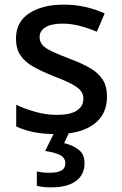

<svg xmlns="http://www.w3.org/2000/svg" viewBox="-20 -569 526 829"><path d="M442 -152Q442 -74 384.5 -32Q327 10 224 10Q167 10 125.5 1.5Q84 -7 50 -23V-117Q86 -99 133 -86Q180 -73 224 -73Q285 -73 312.5 -92Q340 -111 340 -143Q340 -162 329 -176.5Q318 -191 290 -206Q262 -221 210 -241Q159 -261 123 -281.5Q87 -302 68 -330.5Q49 -359 49 -403Q49 -474 106 -511.5Q163 -549 255 -549Q305 -549 348.5 -539Q392 -529 432 -511L398 -432Q363 -447 325 -457Q287 -467 251 -467Q202 -467 176.5 -451.5Q151 -436 151 -409Q151 -389 163 -375Q175 -361 204.5 -347Q234 -333 284 -314Q335 -295 370 -274.5Q405 -254 423.5 -225Q442 -196 442 -152ZM345 136Q345 185 308 212.5Q271 240 200 240Q181 240 165 238Q149 236 139 233V171Q162 177 195 177Q227 177 244.5 167.5Q262 158 262 136Q262 111 237.5 99.5Q213 88 175 83L216 0H280L257 49Q292 57 318.5 76.5Q345 96 345 136Z"/></svg>

Font: Noto Sans Meetei Mayek Medium
Style: Regular
Weight: 500
Designer: Monotype Design Team and Neelakash Kshetrimayum
Foundry: Monotype Imaging Inc.
Version: Version 2.002; ttfautohint (v1.8.4.7-5d5b)